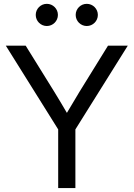

<svg xmlns="http://www.w3.org/2000/svg" viewBox="-20 -961 683 981"><path d="M277.3 0H365.2V-299.8L632.8 -727.5H531.7L386.2 -492.2C364.3 -456.1 342.8 -419.9 321.8 -384.3C300.8 -419.9 279.8 -456.1 257.3 -492.2L111.3 -727.5H9.8L277.3 -299.8ZM423.3 -828.1C454.6 -828.1 480 -853.5 480 -884.8C480 -916 454.6 -941.4 423.3 -941.4C392.1 -941.4 366.7 -916 366.7 -884.8C366.7 -853.5 392.1 -828.1 423.3 -828.1ZM219.2 -828.1C250.5 -828.1 275.9 -853.5 275.9 -884.8C275.9 -916 250.5 -941.4 219.2 -941.4C188 -941.4 162.6 -916 162.6 -884.8C162.6 -853.5 188 -828.1 219.2 -828.1Z"/></svg>

Font: Raveo Display Display
Style: Regular
Weight: 400
Designer: Jakub Foglar, Rasmus Andersson (Inter)
Foundry: Jakubfoglar.com
Version: Version 1.100;Glyphs 3.2.3 (3260)